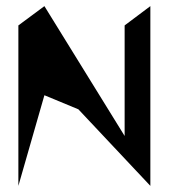

<svg xmlns="http://www.w3.org/2000/svg" viewBox="-20 -795 560 627"><path d="M40 -188 125 -484 236 -438 471 -188V-775L387 -712V-351L125 -775L40 -712Z"/></svg>

Font: bitstorm
Style: excn
Weight: 400
Version: Version 0.2